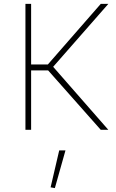

<svg xmlns="http://www.w3.org/2000/svg" viewBox="-20 -670 599 991"><path d="M285.6 106.4 241.2 296.9 263.2 300.8 317.9 106.4ZM500 -649.9 227.1 -337.4H140.6V-649.9H111.3V0H140.6V-306.6H228.5L500 0H539.1L254.4 -325.2L539.1 -649.9Z"/></svg>

Font: Estedad VF
Style: Regular
Weight: 100
Designer: Amin Abedi
Version: Version 7.3